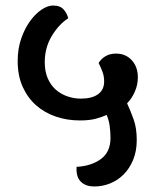

<svg xmlns="http://www.w3.org/2000/svg" viewBox="-20 -652 580 695"><path d="M366 -236Q349 -228 326 -222Q303 -216 269 -216Q223 -216 182 -230Q141 -244 110.5 -271Q80 -298 62 -338Q44 -378 44 -431Q44 -476 57 -513Q70 -550 89.5 -576.5Q109 -603 131 -617.5Q153 -632 172 -632Q198 -632 210.5 -617.5Q223 -603 227 -586Q192 -563 167 -521Q142 -479 142 -427Q142 -393 153 -368Q164 -343 182.5 -327Q201 -311 224.5 -303Q248 -295 273 -295Q313 -295 335 -311Q357 -327 357 -357Q357 -376 351 -392Q345 -408 337 -424Q345 -438 361 -448Q377 -458 400 -458Q435 -458 457 -434Q479 -410 479 -372Q479 -345 468 -320Q457 -295 440 -278Q453 -250 464 -219Q475 -188 475 -145Q475 -105 462 -73.5Q449 -42 427.5 -20.5Q406 1 378.5 12Q351 23 321 23Q292 23 274.5 7.5Q257 -8 257 -39V-48Q311 -51 345.5 -76.5Q380 -102 380 -153Q380 -174 377 -196Q374 -218 366 -236Z"/></svg>

Font: Baloo 2 Medium
Style: Regular
Weight: 500
Designer: Sarang Kulkarni and Ek Type
Foundry: Ek Type
Version: Version 1.640;hotconv 1.0.111;makeotfexe 2.5.65597; ttfautoh